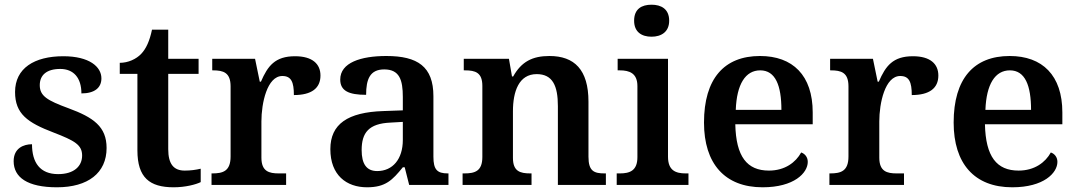

<svg xmlns="http://www.w3.org/2000/svg" viewBox="-20 -786 4581 816"><path d="M222 10C354 10 433 -51 433 -157C433 -248 377 -287 271 -326C181 -359 149 -378 149 -424C149 -466 177 -493 236 -493C293 -493 326 -455 326 -389C382 -389 411 -413 411 -453C411 -502 360 -547 249 -547C126 -547 44 -496 44 -395C44 -302 97 -265 207 -223C298 -188 329 -170 329 -125C329 -80 295 -46 227 -46C150 -46 116 -95 116 -173C80 -173 38 -156 38 -101C38 -32 97 10 222 10Z M718 10C768 10 813 -2 833 -12V-69C812 -64 790 -61 765 -61C718 -61 695 -89 695 -152V-472H824V-536H695V-660H626C616 -612 601 -579 580 -557C559 -535 525 -519 489 -519V-472H564V-147C564 -31 616 10 718 10Z M879 0H1196V-49H1165C1124 -49 1091 -57 1091 -116V-270C1091 -347 1115 -463 1180 -463C1218 -463 1229 -437 1229 -382C1304 -382 1342 -411 1342 -465C1342 -514 1308 -547 1234 -547C1149 -547 1118 -506 1089 -439H1084L1064 -536H882V-487H885C929 -487 960 -478 960 -419V-121C960 -58 927 -49 882 -49H879Z M1540 10C1619 10 1648 -21 1692 -75H1700L1719 0H1886V-49H1883C1838 -49 1822 -65 1822 -120V-377C1822 -503 1755 -548 1622 -548C1514 -548 1426 -520 1426 -448C1426 -400 1462 -383 1536 -383C1536 -449 1552 -491 1613 -491C1678 -491 1692 -446 1692 -374V-317L1609 -314C1458 -309 1384 -259 1384 -152C1384 -42 1452 10 1540 10ZM1583 -59C1538 -59 1517 -89 1517 -148C1517 -222 1547 -261 1640 -265L1692 -268V-191C1692 -110 1649 -59 1583 -59Z M1946 0H2239V-49H2234C2190 -49 2160 -58 2160 -115V-313C2160 -397 2185 -471 2261 -471C2329 -471 2351 -421 2351 -335V0H2555V-49H2550C2505 -49 2481 -58 2481 -120V-354C2481 -490 2421 -548 2315 -548C2243 -548 2196 -524 2161 -461H2156L2143 -536H1951V-487H1956C2000 -487 2030 -478 2030 -421V-119C2030 -58 1998 -49 1953 -49H1946Z M2749 -630C2790 -630 2824 -650 2824 -698C2824 -748 2790 -766 2749 -766C2707 -766 2675 -748 2675 -698C2675 -650 2707 -630 2749 -630ZM2601 0H2906V-49H2894C2852 -49 2819 -61 2819 -120V-536H2605V-487H2614C2655 -487 2689 -475 2689 -420V-118C2689 -60 2656 -49 2614 -49H2601Z M3221 10C3355 10 3413 -51 3413 -98C3413 -119 3400 -133 3385 -138C3362 -96 3316 -61 3248 -61C3155 -61 3108 -120 3105 -258H3434V-308C3434 -466 3349 -548 3210 -548C3058 -548 2972 -452 2972 -265C2972 -91 3060 10 3221 10ZM3301 -319H3107C3111 -428 3148 -487 3211 -487C3276 -487 3301 -422 3301 -319Z M3505 0H3822V-49H3791C3750 -49 3717 -57 3717 -116V-270C3717 -347 3741 -463 3806 -463C3844 -463 3855 -437 3855 -382C3930 -382 3968 -411 3968 -465C3968 -514 3934 -547 3860 -547C3775 -547 3744 -506 3715 -439H3710L3690 -536H3508V-487H3511C3555 -487 3586 -478 3586 -419V-121C3586 -58 3553 -49 3508 -49H3505Z M4282 10C4416 10 4474 -51 4474 -98C4474 -119 4461 -133 4446 -138C4423 -96 4377 -61 4309 -61C4216 -61 4169 -120 4166 -258H4495V-308C4495 -466 4410 -548 4271 -548C4119 -548 4033 -452 4033 -265C4033 -91 4121 10 4282 10ZM4362 -319H4168C4172 -428 4209 -487 4272 -487C4337 -487 4362 -422 4362 -319Z"/></svg>

Font: Noto Serif Lao SemiBold
Style: Regular
Weight: 600
Designer: Monotype Design Team
Foundry: Monotype Imaging Inc.
Version: Version 2.003